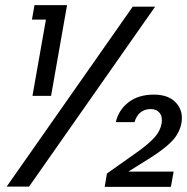

<svg xmlns="http://www.w3.org/2000/svg" viewBox="-20 -724 726 745"><path d="M5.9 0 495.1 -698.2H582L92.8 0ZM106 -352.1 158.2 -647.9H104L113.8 -704.1H240.2L178.2 -352.1ZM429.2 -250Q440.4 -297.9 479 -327.4Q517.6 -356.9 577.1 -356.9Q634.3 -356.9 663.1 -325.2Q691.9 -293.5 684.1 -247.1Q677.2 -209 649.9 -179.2Q622.6 -149.4 566.9 -113.8L478 -58.1H653.8L643.1 1H386.2L395 -50.8L520 -139.2Q558.6 -167.5 580.1 -191.4Q601.6 -215.3 606.9 -244.1Q611.3 -271 599.4 -285.9Q587.4 -300.8 564.9 -300.8Q541 -300.8 524.9 -287.6Q508.8 -274.4 502 -250Z"/></svg>

Font: SVN-Poppins
Style: Italic
Weight: 400
Italic angle: -10°
Designer: Ninad Kale (Devanagari), Jonny Pinhorn (Latin)
Foundry: Indian Type Foundry
Version: Version 3.002 2017